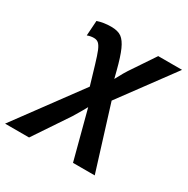

<svg xmlns="http://www.w3.org/2000/svg" viewBox="-256 -688 1024 1046"><g transform="rotate(30 256.0 -165.5)"><path d="M259.3 -96.7 241.2 -64.5 209.5 -11.2 63 207.5H-87.9L210.9 -197.8L175.8 -316.4Q168 -342.3 161.6 -361.6Q155.3 -380.9 149.9 -393.6Q139.2 -418.9 127.7 -429Q116.2 -439 98.1 -439Q77.6 -439 57.1 -431.2L63.5 -525.9Q103 -539.1 148.9 -539.1Q192.4 -539.1 215.1 -522.2Q237.8 -505.4 255.9 -464.8Q273.9 -424.8 293.9 -346.7L305.7 -300.8Q321.3 -330.6 332 -348.9Q342.8 -367.2 347.7 -374.5L450.7 -528.3H600.6L352.1 -191.4L476.1 207.5H339.4Z"/></g></svg>

Font: Arimo
Style: Italic
Weight: 400
Italic angle: -12°
Designer: Steve Matteson
Foundry: Monotype Imaging Inc.
Version: Version 1.33